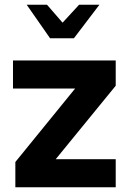

<svg xmlns="http://www.w3.org/2000/svg" viewBox="-20 -793 545 813"><path d="M45 -107 298 -418H35V-537H470V-430L216 -119H470V0H45ZM93 -773H179L245 -697L315 -773H401L293 -631H192Z"/></svg>

Font: Exo
Style: Bold
Weight: 700
Designer: Natanael Gama
Foundry: Natanael Gama
Version: Version 1.500; ttfautohint (v1.6)